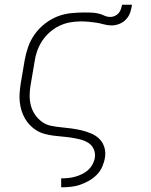

<svg xmlns="http://www.w3.org/2000/svg" viewBox="-20 -581 640 816"><path d="M240 215V177H241Q256 177 270.5 175.5Q285 174 299.5 170Q314 166 328.5 159Q343 152 354.5 141.5Q366 131 373.5 117Q381 103 383 89Q386 69 378 52Q370 35 354.5 25.5Q339 16 320.5 11.5Q302 7 283 4Q264 1 245 -0.5Q226 -2 207 -4.5Q188 -7 169.5 -12Q151 -17 135.5 -26.5Q120 -36 107.5 -49Q95 -62 86 -77.5Q77 -93 71.5 -111Q66 -129 64 -148Q62 -167 63.5 -186.5Q65 -206 68 -226L85 -326Q90 -354 100 -382.5Q110 -411 128 -436Q146 -461 171 -480.5Q196 -500 224 -511Q252 -522 281.5 -525Q311 -528 339 -528Q354 -528 368 -527.5Q382 -527 396 -524Q410 -521 422.5 -515Q435 -509 449 -509Q458 -509 467.5 -513Q477 -517 484 -525Q491 -533 494 -542.5Q497 -552 499 -561H541Q539 -545 533.5 -528.5Q528 -512 516 -499Q504 -486 487.5 -479.5Q471 -473 454 -473Q437 -473 421.5 -477.5Q406 -482 390 -484.5Q374 -487 357.5 -488.5Q341 -490 324 -490Q301 -490 278 -486Q255 -482 233 -471.5Q211 -461 192 -444.5Q173 -428 159.5 -407.5Q146 -387 138 -364.5Q130 -342 127 -319L110 -219Q106 -197 106 -174.5Q106 -152 111.5 -131.5Q117 -111 129 -93.5Q141 -76 158 -63.5Q175 -51 196.5 -46.5Q218 -42 240 -40Q262 -38 284 -35Q306 -32 327 -27Q348 -22 368 -13.5Q388 -5 402.5 9.5Q417 24 423.5 45Q430 66 426 89Q423 108 414.5 127.5Q406 147 391 162Q376 177 357.5 187.5Q339 198 319.5 204.5Q300 211 280.5 213Q261 215 241 215Z"/></svg>

Font: Iosevka SS04 XLt Ex Obl
Style: Regular
Weight: 200
Width: 7
Italic angle: -9°
Monospace: yes
Designer: Belleve Invis
Foundry: Belleve Invis
Version: Version 19.0.0; ttfautohint (v1.8.4)